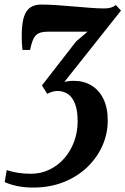

<svg xmlns="http://www.w3.org/2000/svg" viewBox="-48 -577 550 842"><path d="M97.5 245.5Q59.5 245.5 28 239Q-3.5 232.5 -27.5 221.5L-18.5 169Q4.5 176.5 30.5 180.8Q56.5 185 87.5 185Q131 185 168.2 167.2Q205.5 149.5 233.5 117.8Q261.5 86 277 44.2Q292.5 2.5 292.5 -45Q292.5 -92 281.2 -121.5Q270 -151 250 -164.5Q230 -178 204 -178Q193 -178 181.8 -174.8Q170.5 -171.5 159 -165.5L136 -202.5L286 -395.5L336 -438Q315.5 -438 293.2 -438Q271 -438 248.5 -438Q226 -438 203.8 -438Q181.5 -438 161.5 -438Q137 -438 122.2 -431.2Q107.5 -424.5 99 -407.2Q90.5 -390 84 -358H50.5Q49 -370.5 48 -390.5Q47 -410.5 47.5 -433Q48.5 -478.5 58 -505.8Q67.5 -533 86 -545Q104.5 -557 133.5 -557Q162.5 -557 200 -554.5Q237.5 -552 276.5 -548.5Q315.5 -545 350.2 -542.5Q385 -540 408 -540Q426 -540 438 -543.5Q450 -547 460 -555L482.5 -530.5L234.5 -218Q242.5 -220 252.5 -221.2Q262.5 -222.5 276.5 -222.5Q319.5 -222.5 353 -202.2Q386.5 -182 405.5 -143.2Q424.5 -104.5 424.5 -48Q424.5 9.5 401 62.2Q377.5 115 334.5 156.2Q291.5 197.5 231.2 221.5Q171 245.5 97.5 245.5Z"/></svg>

Font: Merriweather 48pt
Style: Bold Italic
Weight: 700
Italic angle: -7.8°
Version: Version 2.101